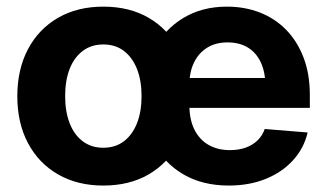

<svg xmlns="http://www.w3.org/2000/svg" viewBox="-20 -559 1003 590"><path d="M297.4 11.2Q217.8 11.2 158.2 -23.2Q98.6 -57.6 65.9 -119.4Q33.2 -181.2 33.2 -263.2Q33.2 -345.7 65.9 -407.7Q98.6 -469.7 158.2 -504.2Q217.8 -538.6 297.4 -538.6Q377.9 -538.6 437 -504.2Q496.1 -469.7 528.8 -407.7Q561.5 -345.7 561.5 -263.2Q561.5 -181.2 528.8 -119.4Q496.1 -57.6 437 -23.2Q377.9 11.2 297.4 11.2ZM297.4 -105Q334.5 -105 360.6 -124.8Q386.7 -144.5 400.9 -180.2Q415 -215.8 415 -263.7Q415 -311.5 400.9 -347.2Q386.7 -382.8 360.6 -402.6Q334.5 -422.4 297.4 -422.4Q260.7 -422.4 234.4 -402.6Q208 -382.8 194.1 -347.4Q180.2 -312 180.2 -263.7Q180.2 -215.8 194.1 -180.2Q208 -144.5 234.4 -124.8Q260.7 -105 297.4 -105ZM683.1 11.2Q602.5 11.2 543.5 -23.2Q484.4 -57.6 452.1 -119.4Q419.9 -181.2 419.9 -263.2Q419.9 -344.2 452.4 -406.2Q484.9 -468.3 542.7 -503.4Q600.6 -538.6 677.2 -538.6Q732.4 -538.6 779.1 -520.3Q825.7 -502 859.9 -466.8Q894 -431.6 913.1 -381.3Q932.1 -331.1 932.1 -267.1V-227.5H475.1V-319.3H861.8L795.4 -296.4Q795.4 -336.9 781.7 -366.7Q768.1 -396.5 742.2 -412.6Q716.3 -428.7 679.2 -428.7Q642.6 -428.7 616.5 -412.4Q590.3 -396 576.2 -366.9Q562 -337.9 562 -299.3V-235.4Q562 -192.4 577.1 -161.4Q592.3 -130.4 620.4 -114Q648.4 -97.7 686.5 -97.7Q713.9 -97.7 735.4 -105.5Q756.8 -113.3 771.7 -127.9Q786.6 -142.6 793.5 -162.6L925.3 -151.9Q914.1 -103.5 880.6 -66.7Q847.2 -29.8 796.6 -9.3Q746.1 11.2 683.1 11.2Z"/></svg>

Font: Inter 24pt
Style: Bold
Weight: 700
Designer: Rasmus Andersson
Foundry: rsms
Version: Version 4.001;git-66647c0bb